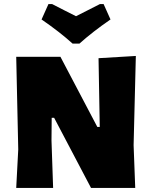

<svg xmlns="http://www.w3.org/2000/svg" viewBox="-20 -927 750 947"><path d="M491 -907 525 -831Q435 -769 372 -712H338Q275 -769 185 -831L219 -907H237Q256 -897 295.5 -877Q335 -857 355 -847Q374 -857 414 -877Q454 -897 473 -907ZM650 -651 639 -211 647 0H429L247 -346H235L234 -234L242 0H60L70 -190L60 -647H278L460 -301H472L466 -640Z"/></svg>

Font: Alegreya Sans Black
Style: Regular
Weight: 900
Designer: Juan Pablo del Peral
Foundry: Huerta Tipografica
Version: Version 2.007